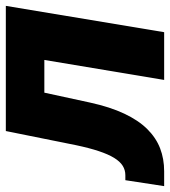

<svg xmlns="http://www.w3.org/2000/svg" viewBox="-13 -604 586 662"><g transform="rotate(-90 280.0 -273.0)"><path d="M-30.8 0 -10.3 -133.8H6.8Q24.9 -133.8 39.6 -143.1Q54.2 -152.3 66.7 -172.6Q79.1 -192.9 89.8 -225.1Q100.6 -257.3 110.4 -303.7L159.2 -545.9H590.8L500 0H335.4L404.3 -413.1H291.5L257.3 -255.4Q242.2 -186.5 219.2 -137.7Q196.3 -88.9 166 -58.3Q135.7 -27.8 99.4 -13.9Q63 0 20.5 0Z"/></g></svg>

Font: Inter Tight ExtraBold
Style: Italic
Weight: 800
Italic angle: -9.39999°
Designer: Rasmus Andersson
Foundry: rsms
Version: Version 3.004